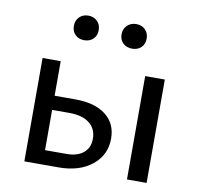

<svg xmlns="http://www.w3.org/2000/svg" viewBox="-72 -687 784 761"><g transform="rotate(10 320.5 -306.5)"><path d="M397 -148Q397 -82 346 -41Q295 0 212 0H74V-416H147V-277H231Q309 -277 353 -243Q397 -209 397 -148ZM326 -135Q326 -175 297.5 -197.5Q269 -220 217 -220H147V-58H233Q277 -58 301.5 -78.5Q326 -99 326 -135ZM487 -416H566V0H487ZM174 -563Q174 -585 188 -599Q202 -613 224 -613Q246 -613 260 -599Q274 -585 274 -563Q274 -541 260 -527.5Q246 -514 224 -514Q202 -514 188 -527.5Q174 -541 174 -563ZM366 -563Q366 -585 380.5 -599Q395 -613 417 -613Q439 -613 453 -599Q467 -585 467 -563Q467 -541 453 -527.5Q439 -514 417 -514Q394 -514 380 -527.5Q366 -541 366 -563Z"/></g></svg>

Font: Ysabeau Medium
Style: Regular
Weight: 500
Designer: Christian Thalmann (Catharsis Fonts)
Version: Version 0.003